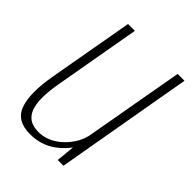

<svg xmlns="http://www.w3.org/2000/svg" viewBox="-178 -687 783 783"><g transform="rotate(45 214.0 -295.0)"><path d="M287.5 0H320.5L424.5 -594H385L297 -98ZM137.5 -595H98L32.5 -224.5Q13 -114 34 -54.2Q55 5.5 133.5 5.5Q207 5.5 261.2 -43Q315.5 -91.5 326 -151L311 -174Q300.5 -113.5 253.8 -69.2Q207 -25 150 -25Q91.5 -25 72.5 -73Q53.5 -121 72 -223.5Z"/></g></svg>

Font: Anybody SemiCondensed ExtraLight
Style: Italic
Weight: 250
Width: 4
Italic angle: -10°
Version: Version 1.113;gftools[0.9.25]